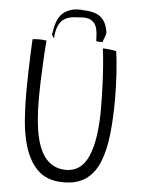

<svg xmlns="http://www.w3.org/2000/svg" viewBox="-58 -895 723 962"><g transform="rotate(5 303.0 -414.5)"><path d="M297.5 20.5Q213.5 20.5 165.8 -27.5Q118 -75.5 96.5 -159.5Q83 -210 78 -273.5Q73 -337 73 -411Q73 -453 74.2 -504.8Q75.5 -556.5 77.5 -604Q79.5 -651.5 81 -680Q87.5 -681 95.5 -681.8Q103.5 -682.5 111.5 -682.5Q123.5 -682.5 134.2 -681.5Q145 -680.5 151.5 -679.5Q147.5 -636 144.8 -584Q142 -532 140.2 -479.8Q138.5 -427.5 138.5 -384Q138.5 -265 156 -192Q191 -42.5 305.5 -42.5Q382 -42.5 417.5 -125Q453 -207.5 453 -363Q453 -402.5 451.2 -456.8Q449.5 -511 445.8 -566.2Q442 -621.5 436 -665Q452 -665 472.5 -662.5Q493 -660 504 -657Q510.5 -611.5 514.8 -545.2Q519 -479 519 -417.5Q519 -320.5 510.2 -240.2Q501.5 -160 478.2 -101.5Q455 -43 411.2 -11.2Q367.5 20.5 297.5 20.5ZM188 -693.5Q180.5 -702.5 177.2 -710.2Q174 -718 178 -719.5Q187.5 -800 227.5 -827.2Q267.5 -854.5 323.5 -847Q384 -845.5 412.2 -820.5Q440.5 -795.5 447 -744Q445.5 -732.5 440.2 -720.8Q435 -709 432 -696.5Q423 -696 416 -696.5Q409 -697 400 -698Q399.5 -717 398 -734Q396.5 -751 393 -764.5Q386.5 -788 365.2 -801.5Q344 -815 299 -809Q240 -809 215.2 -780Q190.5 -751 188 -693.5Z"/></g></svg>

Font: Grandstander ExtraLight
Style: Regular
Weight: 200
Designer: Tyler Finck
Foundry: Etcetera Type Co
Version: Version 1.200; ttfautohint (v1.8.3)